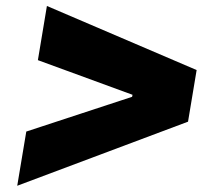

<svg xmlns="http://www.w3.org/2000/svg" viewBox="-20 -612 733 634"><path d="M600.9 -210.2 36.9 1.4 66.8 -177.6 416.2 -292.3 417.6 -299 105.1 -413.4 134.9 -592.3 629.3 -380.7Z"/></svg>

Font: Inter UI Black
Style: Italic
Weight: 900
Italic angle: -9.39999°
Designer: Rasmus Andersson
Foundry: rsms
Version: 3.2;8d6f07862